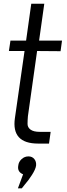

<svg xmlns="http://www.w3.org/2000/svg" viewBox="-20 -770 361 1031"><path d="M185.1 1Q40 1 60.1 -136.2L111.8 -496.1H27.8L36.1 -551.8H120.1L147.9 -750H217.8L189.9 -551.8H313L305.2 -495.1L179.2 -496.1L129.9 -146Q127.9 -123 127.9 -104.5Q127.9 -85.9 144 -74Q160.2 -62 193.8 -62H252L243.2 1ZM104 166Q71.8 152.8 78.1 119.1Q80.1 99.1 95.9 84.5Q111.8 69.8 132.8 69.8Q152.8 69.8 164.3 84Q175.8 98.1 173.8 119.1Q170.9 139.2 151.4 169.7Q131.8 200.2 113.8 220.2L97.2 241.2H76.2Z"/></svg>

Font: Oakes Grotesk
Style: Light Italic
Weight: 300
Designer: Samuel Oakes
Foundry: Samuel Oakes
Version: Version 1.0 | wf-rip DC20170320